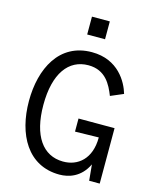

<svg xmlns="http://www.w3.org/2000/svg" viewBox="-133 -993 875 1091"><g transform="rotate(15 305.0 -447.5)"><path d="M346 -249 485 -252V-251C485 -126 411 -66 323 -67C205 -68 133 -167 133 -350C133 -534 206 -633 323 -633C424 -633 461 -557 485 -496L560 -528C541 -594 478 -710 323 -710C131 -710 48 -540 48 -350C48 -154 136 10 323 10C376 10 447 -10 487 -94L496 0H558V-326H346ZM270 -800H375V-905H270Z"/></g></svg>

Font: Necto Mono
Style: Regular
Weight: 400
Designer: Marco Condello
Foundry: Collletttivo
Version: Version 1.300;Glyphs 3.2 (3217)